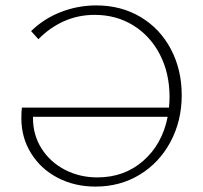

<svg xmlns="http://www.w3.org/2000/svg" viewBox="-20 -684 750 710"><path d="M652 -332Q652 -237 610.5 -159.5Q569 -82 496.5 -38Q424 6 333 6Q256 6 193.5 -26.5Q131 -59 95 -117Q59 -175 59 -246Q59 -272 61 -286H605Q607 -312 607 -325Q607 -413 571.5 -482Q536 -551 473 -590Q410 -629 330 -629Q269 -629 216.5 -605.5Q164 -582 122 -539L95 -569Q142 -615 205 -639.5Q268 -664 336 -664Q428 -664 500 -621Q572 -578 612 -502Q652 -426 652 -332ZM600 -252H102V-247Q102 -185 133.5 -135Q165 -85 219.5 -56.5Q274 -28 340 -28Q440 -28 510 -89.5Q580 -151 600 -252Z"/></svg>

Font: Ysabeau Infant Light
Style: Regular
Weight: 300
Designer: Christian Thalmann (Catharsis Fonts)
Version: Version 0.003